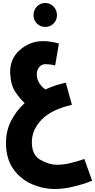

<svg xmlns="http://www.w3.org/2000/svg" viewBox="-20 -870 636 1284"><path d="M361 -768Q361 -802 338.5 -826Q316 -850 283 -850Q249 -850 226.5 -826Q204 -802 204 -768Q204 -736 226.5 -713Q249 -690 283 -690Q316 -690 338.5 -713Q361 -736 361 -768ZM596 338 544 193Q499 209 451.5 220.5Q404 232 360 232Q309 232 251 199.5Q193 167 193 81Q193 -3 259 -70.5Q325 -138 461 -169L420 -317Q350 -302 284 -272Q261 -286 243.5 -313.5Q226 -341 226 -373Q226 -401 242 -421Q258 -441 285 -441Q313 -441 349 -433L374 -579Q317 -595 268 -595Q180 -595 112 -535Q44 -475 48 -380Q52 -299 84 -253Q116 -207 145 -181Q88 -129 53 -59.5Q18 10 20 97Q23 197 71 263Q119 329 193.5 361.5Q268 394 348 394Q411 394 485.5 374.5Q560 355 596 338Z"/></svg>

Font: Noto Sans Arabic Condensed Black
Style: Regular
Weight: 900
Width: 3
Designer: Nadine Chahine
Foundry: Monotype Imaging Inc.
Version: 1.001